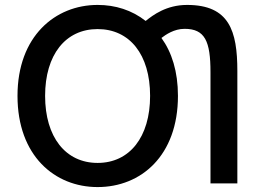

<svg xmlns="http://www.w3.org/2000/svg" viewBox="-20 -736 1061 779"><path d="M376 -716C448 -716 515 -695 571 -651C601 -675 655 -716 739 -716C910 -716 943 -611 943 -448V8H834V-443C834 -568 812 -619 729 -619C686 -619 652 -595 635 -582C677 -524 702 -446 702 -347C702 -104 552 23 376 23C202 23 51 -104 51 -347C51 -589 204 -716 376 -716ZM376 -75C506 -75 589 -180 589 -347C589 -515 506 -618 376 -618C246 -618 163 -514 163 -347C163 -180 246 -75 376 -75Z"/></svg>

Font: Repo Medium
Style: Regular
Weight: 500
Designer: Stefan Peev
Foundry: Context Ltd
Version: Version 1.502